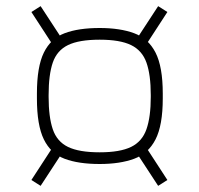

<svg xmlns="http://www.w3.org/2000/svg" viewBox="-20 -651 647 624"><path d="M470 -342Q470 -408 456 -447.5Q442 -487 406 -504.5Q370 -522 304 -522Q237 -522 201 -504.5Q165 -487 151.5 -447.5Q138 -408 138 -342V-336Q138 -271 151.5 -231Q165 -191 201 -173.5Q237 -156 304 -156Q370 -156 406 -173.5Q442 -191 456 -231Q470 -271 470 -336ZM100 -347Q100 -434 122.5 -480Q145 -526 190 -543Q235 -560 304 -560Q370 -560 416 -543Q462 -526 485.5 -480Q509 -434 509 -347V-331Q509 -244 485.5 -198Q462 -152 416 -135Q370 -118 304 -118Q235 -118 190 -135Q145 -152 122.5 -198Q100 -244 100 -331ZM494 -631 524 -612 457 -509 426 -527ZM112 -631 180 -527 149 -509 82 -612ZM494 -47 426 -151 457 -169 524 -66ZM112 -47 82 -66 149 -169 180 -151Z"/></svg>

Font: Matangi Light
Style: Regular
Weight: 300
Designer: Prashant Pant
Foundry: The Graphic Ant
Version: Version 3.002